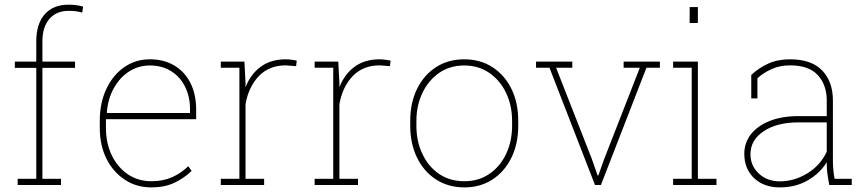

<svg xmlns="http://www.w3.org/2000/svg" viewBox="-20 -792 3701 822"><path d="M241.2 -26.4V0H55.7V-26.4H135.3V-501.5H43.5V-528.3H135.3V-615.2Q135.3 -689.9 171.6 -731Q208 -772 273.4 -772Q289.6 -772 305.4 -770Q321.3 -768.1 335.9 -763.7L332 -738.3Q316.4 -742.2 304.4 -743.9Q292.5 -745.6 273.9 -745.6Q221.2 -745.6 191.4 -710.9Q161.6 -676.3 161.6 -615.2V-528.3H301.3V-501.5H161.6V-26.4Z M627.9 10.3Q564 10.3 514.6 -22.5Q464.8 -54.7 436 -112.1Q407.2 -169.4 407.2 -244.1V-275.4Q407.2 -351.6 435.1 -410.6Q462.9 -470.2 511.5 -504.2Q560.1 -538.1 621.6 -538.1Q681.6 -538.1 726.1 -511.7Q771 -484.9 795.4 -436.5Q819.8 -388.2 819.8 -322.3V-281.7H433.6V-244.1Q433.6 -178.7 458.5 -127.4Q483.4 -75.7 527.3 -45.9Q571.3 -16.1 627.9 -16.1Q678.2 -16.1 717 -33.4Q755.9 -50.8 786.1 -80.6L800.3 -60.1Q767.6 -28.8 726.1 -9.3Q684.6 10.3 627.9 10.3ZM437.5 -311 439 -308.1H793.5V-324.2Q793.5 -378.4 772.5 -420.4Q751.5 -462.9 712.6 -487.3Q673.8 -511.7 621.6 -511.7Q572.3 -511.7 531.7 -485.4Q491.7 -459 466.8 -413.6Q441.9 -368.2 437.5 -311Z M1110.8 -26.4V0H925.3V-26.4H1004.9V-502H925.3V-528.3H1026.4L1031.2 -436.5V-418.5Q1053.2 -475.1 1096.7 -506.6Q1140.1 -538.1 1203.6 -538.1Q1214.8 -538.1 1229.2 -536.1Q1243.7 -534.2 1250.5 -532.2L1247.6 -508.8L1203.6 -512.2Q1132.8 -512.2 1088.6 -466.6Q1044.4 -420.9 1031.2 -346.2V-26.4Z M1512.7 -26.4V0H1327.1V-26.4H1406.7V-502H1327.1V-528.3H1428.2L1433.1 -436.5V-418.5Q1455.1 -475.1 1498.5 -506.6Q1542 -538.1 1605.5 -538.1Q1616.7 -538.1 1631.1 -536.1Q1645.5 -534.2 1652.3 -532.2L1649.4 -508.8L1605.5 -512.2Q1534.7 -512.2 1490.5 -466.6Q1446.3 -420.9 1433.1 -346.2V-26.4Z M1968.3 10.3Q1899.4 10.3 1847.2 -23.4Q1794.9 -57.1 1765.6 -116.7Q1736.3 -176.3 1736.3 -253.9V-274.4Q1736.3 -352.5 1765.6 -411.6Q1794.9 -471.2 1846.9 -504.6Q1898.9 -538.1 1967.3 -538.1Q2036.6 -538.1 2088.4 -504.4Q2140.6 -470.7 2169.7 -411.4Q2198.7 -352.1 2198.7 -274.4V-253.9Q2198.7 -176.3 2169.4 -116.7Q2140.1 -57.1 2088.1 -23.4Q2036.1 10.3 1968.3 10.3ZM1968.3 -16.1Q2030.3 -16.1 2076.2 -48.3Q2122.1 -80.1 2147.2 -134Q2172.4 -188 2172.4 -253.9V-274.4Q2172.4 -339.8 2147 -393.6Q2121.6 -447.3 2075.4 -479.5Q2029.3 -511.7 1967.3 -511.7Q1905.8 -511.7 1859.4 -479.5Q1813.5 -447.3 1788.1 -393.3Q1762.7 -339.4 1762.7 -274.4V-253.9Q1762.7 -186.5 1788.1 -133.8Q1813 -79.6 1859.1 -47.9Q1905.3 -16.1 1968.3 -16.1Z M2747.6 -502 2552.7 0H2527.3L2332.5 -502H2274.9V-528.3H2430.2V-502H2360.8L2513.7 -111.8L2538.6 -40.5H2541.5L2566.9 -111.8L2719.2 -502H2649.9V-528.3H2805.2V-502Z M2967.8 -761.7V-693.4H2932.6V-761.7ZM3047.4 -26.4V0H2861.8V-26.4H2941.4V-502H2861.8V-528.3H2967.8V-26.4Z M3319.3 10.3Q3250 10.3 3208.3 -29.5Q3166.5 -69.3 3166.5 -133.8Q3166.5 -180.7 3195.3 -217.8Q3224.1 -253.9 3275.9 -274.4Q3327.6 -294.9 3397.9 -294.9H3519.5V-362.3Q3519.5 -428.2 3481.4 -470.2Q3443.4 -512.2 3361.8 -512.2Q3318.8 -512.2 3283.2 -496.1Q3247.6 -480 3222.7 -457V-370.6H3196.3V-471.2Q3229 -501.5 3269.3 -519.8Q3309.6 -538.1 3362.3 -538.1Q3453.6 -538.1 3499.8 -490.5Q3545.9 -442.9 3545.9 -361.3V-106.4Q3545.9 -85.9 3547.6 -65.9Q3549.3 -45.9 3553.2 -26.4H3626.5V0H3530.3Q3523.9 -34.7 3521.7 -53Q3519.5 -71.3 3519.5 -97.2Q3489.7 -49.3 3437.7 -19.5Q3385.7 10.3 3319.3 10.3ZM3319.3 -15.6Q3379.4 -15.6 3435.5 -49.3Q3491.7 -83 3519.5 -142.6V-268.1H3399.4Q3306.2 -268.1 3249.5 -230.2Q3192.9 -192.4 3192.9 -131.8Q3192.9 -82.5 3228.5 -49.1Q3264.2 -15.6 3319.3 -15.6Z"/></svg>

Font: Hanuman Thin
Style: Regular
Weight: 100
Designer: Danh Hong
Version: Version 8.002; ttfautohint (v1.8.3)